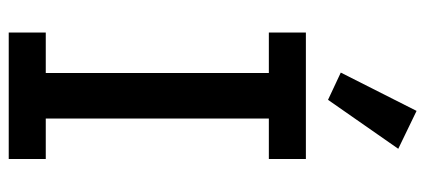

<svg xmlns="http://www.w3.org/2000/svg" viewBox="-294 -704 998 451"><g transform="rotate(90 205.5 -479.0)"><path d="M215 -750 151 -780 241 -958 330 -915ZM57 0V-87H152V-611H57V-698H354V-611H259V-87H354V0Z"/></g></svg>

Font: Anuphan Medium
Style: Regular
Weight: 500
Designer: Mike Abbink, Paul van der Laan, Pieter van Rosmalen, Mint Tantisuwanna
Foundry: Bold Monday; Cadson Demak
Version: Version 3.002;hotconv 1.0.109;makeotfexe 2.5.65596